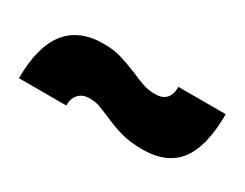

<svg xmlns="http://www.w3.org/2000/svg" viewBox="-36 -559 628 492"><g transform="rotate(30 277.5 -312.5)"><path d="M169 -405Q199 -405 221 -398.5Q243 -392 275 -379Q297 -369 313 -364Q329 -359 347 -359Q390 -359 390 -405H530Q530 -310 496 -265Q462 -220 390 -220Q353 -220 326.5 -227.5Q300 -235 271 -248Q250 -257 237 -261.5Q224 -266 209 -266Q188 -266 176.5 -254Q165 -242 165 -220H25Q25 -405 169 -405Z"/></g></svg>

Font: Pridi
Style: Bold
Weight: 700
Designer: Katatrad Team
Foundry: CadsonDemak
Version: Version 1.001